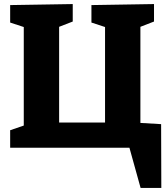

<svg xmlns="http://www.w3.org/2000/svg" viewBox="-20 -727 827 945"><path d="M773 -116 774 198H672L617 0H30V-86L97 -109V-594L30 -616V-702L338 -707V-621L271 -595V-124H497V-594L430 -616V-702L738 -707V-621L671 -595V-122Z"/></svg>

Font: Bitter Pro ExtraBold
Style: Regular
Weight: 800
Designer: Sol Matas, and Bitter project Authors
Foundry: Sol Matas
Version: Version 1.010